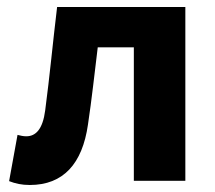

<svg xmlns="http://www.w3.org/2000/svg" viewBox="-20 -516 613 548"><path d="M65 12C161 12 215 -49 231 -160C242 -233 250 -308 259 -381H362V0H509V-496H143C131 -397 122 -299 109 -201C102 -147 82 -127 55 -127C46 -127 38 -129 30 -131L6 1C24 8 42 12 65 12Z"/></svg>

Font: Giro Sans Regular
Style: Bold
Weight: 700
Designer: Paul D. Hunt
Foundry: Adobe Systems Incorporated
Version: Version 1.000;PS 1.0;hotconv 1.0.88;makeotf.lib2.5.647800